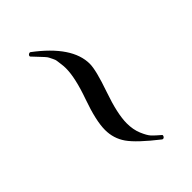

<svg xmlns="http://www.w3.org/2000/svg" viewBox="6 -408 431 431"><g transform="rotate(45 221.5 -193.0)"><path d="M314 -198Q334 -198 349.5 -204.5Q365 -211 371.5 -217Q378 -223 389 -236Q390 -237 392.5 -236Q395 -235 396 -233Q397 -231 396 -229Q360 -183 338.5 -168Q317 -153 290 -153Q261 -153 210.5 -171Q160 -189 130 -189Q123 -189 116.5 -188Q110 -187 105 -186.5Q100 -186 94.5 -183Q89 -180 86.5 -179Q84 -178 78.5 -173Q73 -168 71.5 -166.5Q70 -165 63.5 -159Q57 -153 55 -151Q54 -150 52 -150.5Q50 -151 48.5 -153.5Q47 -156 48 -158Q105 -234 161 -234Q181 -234 232.5 -216Q284 -198 314 -198Z"/></g></svg>

Font: Cormorant
Style: Regular
Weight: 400
Designer: Christian Thalmann (Catharsis Fonts)
Version: Version 1.000;PS 001.000;hotconv 1.0.70;makeotf.lib2.5.58329